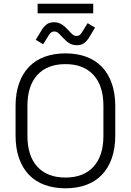

<svg xmlns="http://www.w3.org/2000/svg" viewBox="-20 -1002 706 1036"><path d="M333 14Q272 14 222 -4Q172 -22 137 -58Q102 -94 83 -147.5Q64 -201 64 -271V-429Q64 -499 83 -552.5Q102 -606 137 -642Q172 -678 222 -696Q272 -714 333 -714Q395 -714 444.5 -696Q494 -678 529 -642Q564 -606 583 -552.5Q602 -499 602 -429V-271Q602 -201 583 -147.5Q564 -94 529 -58Q494 -22 444.5 -4Q395 14 333 14ZM333 -44Q431 -44 484.5 -102.5Q538 -161 538 -269V-431Q538 -539 484.5 -597.5Q431 -656 333 -656Q235 -656 181.5 -597.5Q128 -539 128 -431V-269Q128 -161 181.5 -102.5Q235 -44 333 -44ZM213 -763 173 -787 205 -840Q215 -857 230.5 -869.5Q246 -882 272 -882Q295 -882 313 -870.5Q331 -859 351 -837Q365 -821 373.5 -814.5Q382 -808 393 -808Q404 -808 410.5 -813.5Q417 -819 423 -829L453 -877L493 -853L461 -800Q451 -783 435.5 -770.5Q420 -758 394 -758Q371 -758 353 -769.5Q335 -781 315 -803Q301 -819 292.5 -825.5Q284 -832 273 -832Q262 -832 255 -826Q248 -820 242 -810ZM183 -930V-982H483V-930Z"/></svg>

Font: Space Grotesk Light
Style: Regular
Weight: 300
Designer: Florian Karsten
Foundry: Florian Karsten
Version: Version 2.000